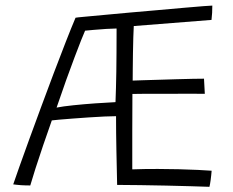

<svg xmlns="http://www.w3.org/2000/svg" viewBox="-20 -672 856 704"><path d="M748 13Q720.5 12 678.8 10.8Q637 9.5 589 8.5Q541 7.5 494 6.8Q447 6 409.5 6Q408 -56.5 406.8 -121Q405.5 -185.5 405.5 -246Q389.5 -246 363 -244.8Q336.5 -243.5 305.5 -241.5Q274.5 -239.5 245.8 -237.2Q217 -235 196.2 -233.2Q175.5 -231.5 170 -230.5Q154 -185 138.2 -139Q122.5 -93 110.2 -54.5Q98 -16 91 8Q83.5 8 74.5 7.8Q65.5 7.5 57 7Q48.5 6.5 41 5.5Q33.5 4.5 28.5 4Q36 -17.5 51 -60.5Q66 -103.5 86.8 -160Q107.5 -216.5 130.5 -279Q153.5 -341.5 176.8 -403Q200 -464.5 220.8 -517.5Q241.5 -570.5 257 -607Q260.5 -608 288.8 -610.5Q317 -613 361 -617.2Q405 -621.5 456.5 -626Q508 -630.5 559.8 -635Q611.5 -639.5 655.2 -643.5Q699 -647.5 726.8 -649.5Q754.5 -651.5 758.5 -651.5Q758.5 -636 757.8 -624.8Q757 -613.5 755.5 -599L470.5 -576.5Q469.5 -562 468.8 -534.8Q468 -507.5 467.5 -476.2Q467 -445 466.8 -418Q466.5 -391 466.5 -376.5Q478 -377 503.2 -377.8Q528.5 -378.5 561.2 -379.5Q594 -380.5 627 -381.5Q660 -382.5 687.2 -383Q714.5 -383.5 728 -383.5L731 -328Q724 -328 698.5 -328.2Q673 -328.5 638.8 -328.2Q604.5 -328 569 -328Q533.5 -328 505.5 -328Q477.5 -328 465.5 -327.5Q465 -259 465 -189Q465 -119 465 -51Q482 -52 509.8 -52.2Q537.5 -52.5 558.5 -52.5Q596 -52.5 634.8 -51.5Q673.5 -50.5 705.8 -49Q738 -47.5 756 -46Q755.5 -38.5 754.5 -29.8Q753.5 -21 752.5 -12.8Q751.5 -4.5 750.2 2.2Q749 9 748 13ZM187.5 -277.5Q210 -282 248.5 -286Q287 -290 328.8 -293Q370.5 -296 403.5 -297.5Q404.5 -322 405.2 -349.2Q406 -376.5 406.5 -408.2Q407 -440 407.2 -479.2Q407.5 -518.5 407.5 -567.5Q394 -567.5 370.2 -566Q346.5 -564.5 324 -562.5Q301.5 -560.5 292 -559.5Q287 -548.5 277.2 -523.8Q267.5 -499 253.5 -462.2Q239.5 -425.5 222.8 -378.8Q206 -332 187.5 -277.5Z"/></svg>

Font: Grandstander Thin ExtraLight
Style: Regular
Weight: 250
Version: Version 1.200